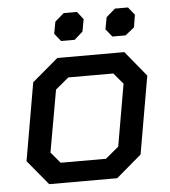

<svg xmlns="http://www.w3.org/2000/svg" viewBox="-50 -720 677 765"><g transform="rotate(-5 288.5 -337.0)"><path d="M34 -99 88 -410 192 -498H460L543 -397L489 -86L388 0H116ZM350 -81 403 -125 446 -373 409 -417H229L176 -373L132 -125L169 -81ZM188 -595 197 -643 233 -674H286L310 -643L301 -594L267 -564H213ZM393 -595 402 -643 438 -674H490L515 -643L507 -593L471 -564H418Z"/></g></svg>

Font: Chakra Petch Medium
Style: Italic
Weight: 500
Italic angle: -10°
Designer: Katatrad Aksorn Co.,Ltd.
Foundry: Cadson Demak Co.,Ltd.
Version: Version 1.000; ttfautohint (v1.6)